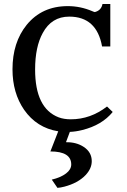

<svg xmlns="http://www.w3.org/2000/svg" viewBox="-20 -638 623 945"><path d="M330.6 171.4Q330.6 107.4 228 107.4L266.6 8.3Q160.6 -8.8 98.6 -97.7Q41.5 -180.7 41.5 -296.9Q41.5 -429.2 111.3 -515.6Q186.5 -607.9 313.5 -607.9Q376 -607.9 434.1 -583Q442.9 -579.1 446.8 -578.6Q478.5 -586.9 484.4 -618.2H522.9V-409.2H482.4Q456.1 -556.2 320.8 -556.2Q233.9 -556.2 190.4 -475.6Q152.8 -407.2 152.8 -295.9Q152.8 -105 268.6 -60.5Q294.4 -50.8 328.6 -50.8Q425.3 -50.8 506.8 -113.8L534.7 -86.9Q481.9 -22 384.8 2Q354.5 9.8 323.7 11.2L304.7 62Q356 61 392.6 85.4Q431.6 111.3 431.6 155.3Q431.6 191.4 401.4 223.6Q363.8 263.2 296.4 280.8Q277.8 285.6 262.7 286.6L234.9 246.1Q279.3 235.4 304.9 215.8Q330.6 196.3 330.6 171.4Z"/></svg>

Font: Metamorphous
Style: Regular
Weight: 400
Designer: James Grieshaber
Foundry: James Grieshaber
Version: Version 1.001